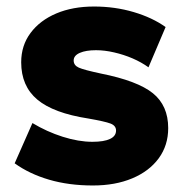

<svg xmlns="http://www.w3.org/2000/svg" viewBox="-20 -555 572 589"><path d="M265 14Q191 14 130.5 -3.8Q70 -21.5 25 -54L79.5 -177.5Q123.5 -151 172.2 -135.5Q221 -120 263.5 -120Q299 -120 317.5 -128.8Q336 -137.5 336 -154.5Q336 -169.5 319 -176Q302 -182.5 250.5 -191.5Q144 -208 94.5 -249.5Q45 -291 45 -364Q45 -415.5 73.8 -454Q102.5 -492.5 152.8 -513.8Q203 -535 268.5 -535Q332.5 -535 390 -518Q447.5 -501 488 -472L435.5 -348.5Q414 -364 386.8 -375.8Q359.5 -387.5 330.2 -394.2Q301 -401 274.5 -401Q243.5 -401 224.8 -392.8Q206 -384.5 206 -369.5Q206 -354.5 221.8 -347.5Q237.5 -340.5 289 -329.5Q402 -307 449 -269Q496 -231 496 -162Q496 -109 466.8 -69.2Q437.5 -29.5 385.5 -7.8Q333.5 14 265 14Z"/></svg>

Font: Geologica Thin Roman ExtraBold
Style: Regular
Weight: 800
Version: Version 1.010;gftools[0.9.28]